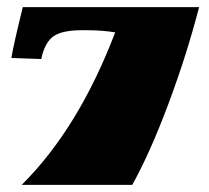

<svg xmlns="http://www.w3.org/2000/svg" viewBox="-20 -520 587 540"><path d="M226 -435H210Q155 -435 130.5 -418Q106 -401 96 -354L12 -357Q18 -394 42 -491L44 -500H540Q505 -365 453.5 -227.5Q402 -90 352 0H41Q201 -159 304 -429Q266 -435 226 -435Z"/></svg>

Font: Ruslan Display
Style: Regular
Weight: 400
Designer: Denis Masharov, Vladimir Rabdu
Foundry: Denis Masharov, Vladimir Rabdu
Version: Version 1.000; ttfautohint (v1.4.1)